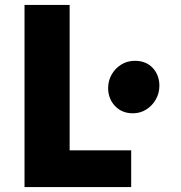

<svg xmlns="http://www.w3.org/2000/svg" viewBox="-20 -763 737 783"><path d="M522 -301Q477 -301 449 -330.8Q421 -360.5 421 -404Q421 -433.5 435.2 -458.8Q449.5 -484 474.2 -499.5Q499 -515 530 -515Q576 -515 603 -485.8Q630 -456.5 630 -413Q630 -383.5 615.8 -358Q601.5 -332.5 577 -316.8Q552.5 -301 522 -301ZM80 0V-743H264V-150H515V0Z"/></svg>

Font: Koeln Type Sans ExtraBold
Style: Regular
Weight: 800
Designer: Eben Sorkin
Foundry: Eben Sorkin
Version: Version 2.001